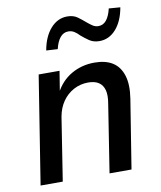

<svg xmlns="http://www.w3.org/2000/svg" viewBox="-82 -795 720 861"><g transform="rotate(-10 278.0 -364.5)"><path d="M33 0 111 -492H206L190 -393H186Q213 -446 260.5 -473.5Q308 -501 366 -501Q417 -501 449 -480.5Q481 -460 494 -418Q507 -376 497 -313L447 0H347L395 -307Q402 -346 395.5 -370Q389 -394 371 -406Q353 -418 323 -418Q287 -418 256.5 -401.5Q226 -385 206 -356Q186 -327 179 -288L134 0ZM215 -589 163 -592Q174 -654 206 -690Q238 -726 282 -726Q310 -726 328.5 -712.5Q347 -699 363 -685Q376 -674 387.5 -666.5Q399 -659 413 -659Q435 -659 449.5 -677Q464 -695 472 -729L524 -725Q513 -663 481.5 -627.5Q450 -592 406 -592Q379 -592 360 -605Q341 -618 325 -632Q314 -644 302 -651.5Q290 -659 275 -659Q253 -659 238 -641Q223 -623 215 -589Z"/></g></svg>

Font: Nunito Sans 10pt SemiCondensed SemiBold
Style: Italic
Weight: 600
Width: 4
Italic angle: -9°
Designer: Vernon Adams
Foundry: Vernon Adams
Version: Version 3.101;gftools[0.9.27]